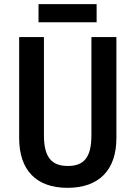

<svg xmlns="http://www.w3.org/2000/svg" viewBox="-20 -892 651 922"><path d="M444 -872H165V-785H444ZM539 -229V-714H419V-243C419 -137 384 -95 306 -95C231 -95 191 -133 191 -242V-714H72V-229C72 -75 154 10 304 10C459 10 539 -79 539 -229Z"/></svg>

Font: Noto Sans Sinhala UI Condensed SemiBold
Style: Regular
Weight: 600
Width: 3
Designer: Jelle Bosma - Monotype Design Team
Foundry: Monotype Imaging Inc.
Version: Version 2.006